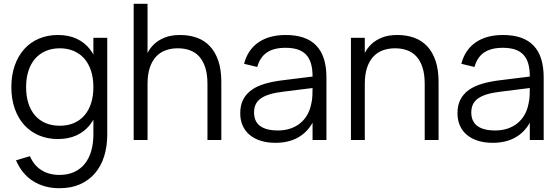

<svg xmlns="http://www.w3.org/2000/svg" viewBox="-20 -740 2954 1015"><path d="M296 -75.3Q338.2 -75.3 371.2 -89.7Q404.2 -104 427 -130.7Q449.8 -157.3 461.8 -195.1Q473.7 -232.8 473.7 -279.3Q473.7 -327.5 461.2 -365.7Q448.7 -403.8 425.7 -430.2Q402.7 -456.5 369.7 -470.6Q336.7 -484.7 296 -484.7Q254.5 -484.7 221.4 -470.2Q188.3 -455.8 165.2 -429.2Q142.2 -402.5 130.1 -364.6Q118 -326.7 118 -279.3Q118 -231.3 130.3 -193.3Q142.7 -155.3 165.8 -129.1Q188.8 -102.8 221.7 -89.1Q254.5 -75.3 296 -75.3ZM286 -555Q342.8 -555 385.1 -535.3Q427.3 -515.7 455.4 -479.7Q483.5 -443.7 497.5 -392.8Q511.5 -341.8 511.5 -279.3Q511.5 -216.5 497.3 -165.6Q483.2 -114.7 454.8 -79.2Q426.3 -43.7 384.1 -24.3Q341.8 -5 286 -5Q231.2 -5 185.8 -24.3Q140.3 -43.7 107.9 -79.5Q75.5 -115.3 57.8 -166.1Q40 -216.8 40 -279.3Q40 -343 58.1 -394.1Q76.2 -445.2 108.6 -481Q141 -516.8 186.2 -535.9Q231.5 -555 286 -555ZM547 -29.3Q547 33.3 530.8 85.6Q514.5 137.8 482.5 175.4Q450.5 213 403.4 234Q356.3 255 294.3 255Q254.3 255 219.1 245.4Q183.8 235.8 154.6 217.2Q125.3 198.7 102.6 171Q79.8 143.3 64.7 107.3L138.3 85.7Q159 134.3 199.2 159.5Q239.3 184.7 294.3 184.7Q338.5 184.7 372 169.3Q405.5 154 428.2 125.9Q450.8 97.8 462.2 58.2Q473.7 18.5 473.7 -30V-540H547Z M1076.7 -296.5Q1076.7 -347 1065.2 -382.7Q1053.8 -418.3 1033.3 -441Q1012.8 -463.7 983.9 -474.2Q955 -484.7 920 -484.7Q885.3 -484.7 856.1 -474.2Q826.8 -463.8 805.5 -441.2Q784.2 -418.5 772.1 -382.8Q760 -347 760 -296.5L743.3 -416.7Q749.2 -438.2 761.5 -462.5Q773.8 -486.8 795.7 -507.4Q817.5 -528 851 -541.5Q884.5 -555 932.7 -555Q981.3 -555 1021.5 -540.3Q1061.7 -525.7 1090.2 -495Q1118.8 -464.3 1134.4 -417.6Q1150 -370.8 1150 -306.7V0H1076.7ZM686.7 0V-720H760V0Z M1490.7 -555Q1402.7 -555 1346.1 -515.9Q1289.5 -476.8 1270.3 -402.7L1340 -386Q1354 -437.5 1390.8 -462.4Q1427.5 -487.3 1489.3 -487.3Q1526.2 -487.3 1553.2 -478.6Q1580.3 -469.8 1597.9 -451.3Q1615.5 -432.8 1623.9 -404.2Q1632.3 -375.7 1632.3 -335.7V-275.3Q1632.3 -257.3 1631.4 -234.2Q1630.5 -211 1625.3 -190.7Q1619.2 -158.5 1604.1 -132.4Q1589 -106.3 1566.3 -88.1Q1543.7 -69.8 1514.2 -60.1Q1484.8 -50.3 1449.7 -50.3Q1386.5 -50.3 1354.8 -74.3Q1323 -98.3 1323 -145.3Q1323 -169.7 1331.5 -187.9Q1340 -206.2 1358.7 -219.5Q1377.3 -232.8 1406.5 -241.6Q1435.7 -250.3 1476.8 -255.3L1648.3 -276.7L1645.8 -337L1470.2 -315.2Q1420.7 -309 1379.9 -297.1Q1339.2 -285.2 1310.3 -264.7Q1281.5 -244.2 1265.8 -214.1Q1250 -184 1250 -141.3Q1250 -105.2 1262.8 -76.1Q1275.7 -47 1299.9 -26.8Q1324.2 -6.5 1358.5 4.2Q1392.8 15 1436.3 15Q1504.3 15 1553.8 -12.1Q1603.3 -39.2 1632.3 -91.2V0H1705.7V-330.3Q1705.7 -443.2 1652.1 -499.1Q1598.5 -555 1490.7 -555Z M2225.2 -296.5Q2225.2 -347 2213.8 -382.7Q2202.3 -418.3 2181.8 -441Q2161.3 -463.7 2132.4 -474.2Q2103.5 -484.7 2068.5 -484.7Q2033.8 -484.7 2004.6 -474.2Q1975.3 -463.8 1954 -441.2Q1932.7 -418.5 1920.6 -382.8Q1908.5 -347 1908.5 -296.5L1891.8 -416.7Q1897.7 -438.2 1910 -462.5Q1922.3 -486.8 1944.2 -507.4Q1966 -528 1999.5 -541.5Q2033 -555 2081.2 -555Q2129.8 -555 2170 -540.3Q2210.2 -525.7 2238.8 -495Q2267.3 -464.3 2282.9 -417.6Q2298.5 -370.8 2298.5 -306.7V0H2225.2ZM1835.2 0V-540H1908.5V0Z M2639.2 -555Q2551.2 -555 2494.6 -515.9Q2438 -476.8 2418.8 -402.7L2488.5 -386Q2502.5 -437.5 2539.2 -462.4Q2576 -487.3 2637.8 -487.3Q2674.7 -487.3 2701.8 -478.6Q2728.8 -469.8 2746.4 -451.3Q2764 -432.8 2772.4 -404.2Q2780.8 -375.7 2780.8 -335.7V-275.3Q2780.8 -257.3 2779.9 -234.2Q2779 -211 2773.8 -190.7Q2767.7 -158.5 2752.6 -132.4Q2737.5 -106.3 2714.8 -88.1Q2692.2 -69.8 2662.8 -60.1Q2633.3 -50.3 2598.2 -50.3Q2535 -50.3 2503.2 -74.3Q2471.5 -98.3 2471.5 -145.3Q2471.5 -169.7 2480 -187.9Q2488.5 -206.2 2507.2 -219.5Q2525.8 -232.8 2555 -241.6Q2584.2 -250.3 2625.3 -255.3L2796.8 -276.7L2794.3 -337L2618.7 -315.2Q2569.2 -309 2528.4 -297.1Q2487.7 -285.2 2458.8 -264.7Q2430 -244.2 2414.2 -214.1Q2398.5 -184 2398.5 -141.3Q2398.5 -105.2 2411.3 -76.1Q2424.2 -47 2448.4 -26.8Q2472.7 -6.5 2507 4.2Q2541.3 15 2584.8 15Q2652.8 15 2702.3 -12.1Q2751.8 -39.2 2780.8 -91.2V0H2854.2V-330.3Q2854.2 -443.2 2800.6 -499.1Q2747 -555 2639.2 -555Z"/></svg>

Font: Vela Sans GX ExtLt
Style: Regular
Weight: 200
Designer: Principal design: Mikhail Sharanda - project Manrope.
Design modification: Ravid Balaliev
Foundry: Mikhail Sharanda
Version: Version 1.001